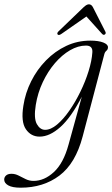

<svg xmlns="http://www.w3.org/2000/svg" viewBox="-94 -626 522 891"><path d="M289.5 7.5Q256.5 132.5 181.8 188.8Q107 245 2 245Q-37 245 -55.8 234.2Q-74.5 223.5 -74.5 207.5Q-74.5 196 -65.8 188.2Q-57 180.5 -40.5 180.5Q-23.5 180.5 -7.5 188.8Q8.5 197 25.2 205.2Q42 213.5 61.5 213.5Q111.5 213.5 156 172.5Q200.5 131.5 224 45.5L285.5 -177Q236 -81 186.2 -36.5Q136.5 8 90 8Q49.5 8 26 -26.5Q2.5 -61 14.5 -135.5Q23.5 -195 50.8 -249.2Q78 -303.5 119.8 -346Q161.5 -388.5 213.5 -413Q265.5 -437.5 325 -437.5Q363 -437.5 385.2 -428.8Q407.5 -420 407 -406.5Q407 -396.5 399.8 -390.5Q392.5 -384.5 390 -374ZM72 -139Q62 -77 77 -50.2Q92 -23.5 115.5 -23.5Q141.5 -23.5 170.8 -48Q200 -72.5 228 -112.8Q256 -153 279.2 -200.8Q302.5 -248.5 317.2 -296.2Q332 -344 334.5 -382Q337.5 -414.5 305 -414.5Q268.5 -414.5 231 -392.8Q193.5 -371 160.8 -332.8Q128 -294.5 104.5 -244.8Q81 -195 72 -139ZM191.5 -469Q178.5 -460 173.5 -466Q169 -472 177.5 -480.5L293.5 -592Q308 -606 318.5 -606Q330.5 -606 337.5 -592L394.5 -480Q399.5 -471 392.5 -466Q386 -461.5 379 -469.5L307 -549.5Z"/></svg>

Font: Fraunces 144pt S050 Light
Style: Italic
Weight: 300
Italic angle: -16°
Version: Version 1.000; ttfautohint (v1.8.3)